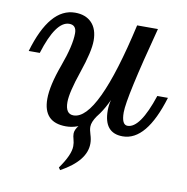

<svg xmlns="http://www.w3.org/2000/svg" viewBox="-79 -572 829 852"><g transform="rotate(10 335.5 -146.0)"><path d="M238.3 7.8Q136.2 7.8 136.2 -98.1Q136.2 -158.2 171.6 -254.6Q207 -351.1 207 -405.8Q207 -442.9 174.8 -442.9Q114.3 -442.9 67.9 -293H18.1Q77.6 -496.1 191.9 -496.1Q239.7 -496.1 266.8 -468Q293.9 -439.9 293.9 -387.7Q293.9 -339.4 260.3 -241.2Q226.6 -143.1 226.6 -99.6Q226.6 -45.9 263.2 -45.9Q372.6 -45.9 472.2 -488.3H565.9Q480.5 -165 480.5 -98.1Q480.5 -42 507.3 -42Q564 -42 614.7 -195.3H662.6Q601.1 7.8 494.1 7.8Q409.2 7.8 409.2 -94.2Q409.2 -118.7 415.5 -142.1Q346.7 7.8 238.3 7.8ZM247.1 203.6 239.7 192.9Q286.1 127.9 286.1 88.9Q286.1 73.2 282 59.1Q277.8 44.9 277.8 33.2Q277.8 0 342.8 -49.3L366.2 -60.1Q345.7 -30.8 345.7 -9.8Q345.7 4.9 352.3 25.1Q358.9 45.4 358.9 64.5Q358.9 142.1 247.1 203.6Z"/></g></svg>

Font: Munson
Style: Italic
Weight: 400
Italic angle: -12°
Designer: Paul James MIller
Foundry: High-Logic / Made with FontCreator
Version: Version 2.10;May 5, 2019;FontCreator 11.5.0.2430 64-bit